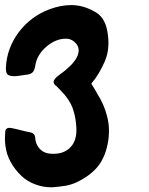

<svg xmlns="http://www.w3.org/2000/svg" viewBox="-20 -749 601 775"><path d="M373 -370.1Q400.4 -327.1 412.1 -280.3Q419.9 -251 419.9 -220.7Q419.9 -201.2 417 -181.6Q408.2 -124 380.9 -85Q353.5 -46.9 301.8 -19.5Q277.3 -5.9 249 0Q220.7 4.9 193.4 6.8Q188.5 6.8 183.6 6.8Q154.3 6.8 125 -3.9Q90.8 -15.6 66.4 -39.1Q39.1 -65.4 23.4 -94.7Q6.8 -123 2 -160.2Q0 -173.8 0 -186.5Q0 -189.5 0 -192.4Q0 -203.1 1 -213.9Q1 -225.6 6.8 -229.5Q12.7 -234.4 24.4 -232.4Q41 -229.5 63.5 -223.6Q85.9 -217.8 102.5 -214.8Q111.3 -212.9 116.2 -208Q121.1 -203.1 122.1 -192.4Q124 -162.1 146.5 -142.6Q169.9 -123 216.8 -129.9Q251 -135.7 271.5 -163.1Q291 -190.4 288.1 -235.4Q286.1 -270.5 277.3 -299.8Q269.5 -329.1 248 -357.4Q239.3 -369.1 229.5 -378.9Q218.8 -389.6 209 -400.4Q207 -402.3 204.1 -404.3Q202.1 -406.2 200.2 -408.2Q198.2 -411.1 197.3 -413.1Q196.3 -416 196.3 -418Q196.3 -418 196.3 -418.9Q196.3 -418.9 196.3 -418.9Q196.3 -418.9 196.3 -418.9Q196.3 -418.9 196.3 -418.9Q197.3 -430.7 218.8 -446.3Q240.2 -460.9 261.7 -481.4Q273.4 -492.2 282.2 -504.9Q292 -517.6 295.9 -533.2Q301.8 -555.7 287.1 -573.2Q272.5 -590.8 251 -592.8Q207 -594.7 167 -560.5Q127.9 -526.4 122.1 -482.4Q120.1 -467.8 113.3 -459Q106.4 -450.2 91.8 -448.2Q78.1 -446.3 64.5 -444.3Q50.8 -441.4 37.1 -441.4Q17.6 -441.4 9.8 -449.2Q2.9 -457 3.9 -477.5Q7.8 -554.7 55.7 -619.1Q104.5 -683.6 180.7 -711.9Q225.6 -728.5 268.6 -728.5Q269.5 -728.5 270.5 -728.5Q315.4 -727.5 358.4 -704.1Q381.8 -692.4 394.5 -672.9Q407.2 -653.3 412.1 -628.9Q426.8 -556.6 403.3 -502Q379.9 -448.2 350.6 -414.1Q350.6 -413.1 349.6 -412.1Q349.6 -412.1 348.6 -411.1Q353.5 -404.3 361.3 -390.6Q369.1 -377.9 373 -370.1Z"/></svg>

Font: KARPATY Font
Style: Regular
Weight: 400
Designer: Inna Sieryk
Version: Version 1.1